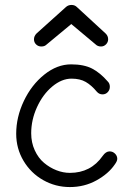

<svg xmlns="http://www.w3.org/2000/svg" viewBox="-20 -755 522 781"><path d="M118.2 -595.2Q118.2 -608.4 128.9 -619.1L249 -727.1Q258.3 -734.9 271 -734.9Q284.2 -734.9 293 -726.1L410.2 -618.2Q419.9 -608.4 419.9 -595.2Q419.9 -583.5 411.4 -574.7Q402.8 -565.9 391.1 -565.9Q377.4 -565.9 369.1 -574.2L270 -657.2L167 -571.8Q160.2 -565.9 147.9 -565.9Q135.7 -565.9 127 -574.2Q118.2 -582.5 118.2 -595.2ZM264.2 5.9Q205.6 5.9 155.5 -22.5Q105.5 -50.8 75.7 -100.8Q45.9 -150.9 45.9 -210.9Q45.9 -278.8 77.1 -344.5Q108.4 -410.2 160.4 -451.7Q212.4 -493.2 269 -493.2Q321.3 -493.2 354.5 -476.1Q387.7 -459 418.9 -422.9Q426.8 -415 426.8 -401.9Q426.8 -389.2 418.2 -380.1Q409.7 -371.1 397 -371.1Q383.3 -371.1 374 -381.8Q352.1 -408.2 328.9 -421.6Q305.7 -435.1 271 -435.1Q231 -435.1 192.6 -403.1Q154.3 -371.1 130.6 -319.3Q106.9 -267.6 106.9 -212.9Q106.9 -175.3 121.3 -143.8Q135.7 -112.3 158.9 -92.8Q182.1 -73.2 209.5 -62.5Q236.8 -51.8 264.2 -51.8Q349.6 -51.8 397.9 -121.1Q410.6 -139.2 425.8 -139.2Q438.5 -139.2 447.8 -130.1Q457 -121.1 457 -108.9Q457 -99.6 446.8 -85.9Q421.4 -48.3 372.3 -21.2Q323.2 5.9 264.2 5.9Z"/></svg>

Font: Comic Neue
Style: Regular
Weight: 400
Designer: Craig Rozynski
Foundry: Craig Rozynski
Version: Version 2.003;hotconv 1.0.109;makeotfexe 2.5.65596